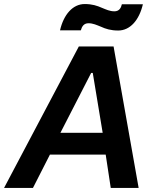

<svg xmlns="http://www.w3.org/2000/svg" viewBox="-68 -930 750 950"><path d="M-48 0H95L179 -165H455L480 0H618L494 -700H322ZM229 -780H332C337 -798 346 -815 370 -815C392 -815 411 -806 431 -798C455 -787 480 -779 517 -779C576 -779 621 -831 639 -909H535C531 -891 522 -874 498 -874C475 -874 457 -883 437 -891C412 -902 388 -910 351 -910C292 -910 247 -858 229 -780ZM231 -273 383 -569H391L440 -273Z"/></svg>

Font: Fixel Display SemiBold
Style: Italic
Weight: 600
Italic angle: -10°
Designer: AlfaBravo + MacPaw
Foundry: Kyrylo Tkachov, Marchela Mozhyna, Serhii Makarenko, Maria Weinstein, Zakhar Kryvoshyya
Version: Version 1.210;Glyphs 3.2 (3217)